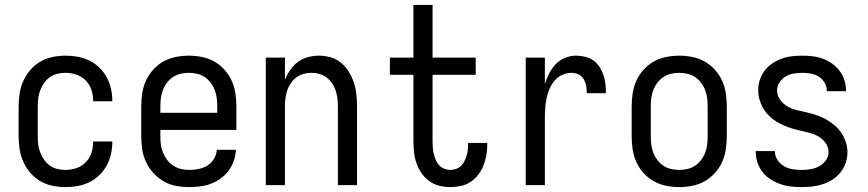

<svg xmlns="http://www.w3.org/2000/svg" viewBox="-20 -755 3540 783"><path d="M247 8Q221 8 194 2.5Q167 -3 144 -16.5Q121 -30 103.5 -50.5Q86 -71 75 -95.5Q64 -120 60 -146.5Q56 -173 56 -200V-320Q56 -347 60 -373.5Q64 -400 75 -424.5Q86 -449 103.5 -469.5Q121 -490 144 -503.5Q167 -517 194 -522.5Q221 -528 247 -528Q272 -528 297 -523.5Q322 -519 344.5 -508Q367 -497 385 -479.5Q403 -462 415 -440Q427 -418 432.5 -393.5Q438 -369 438 -344V-342H360V-343Q360 -366 353 -388Q346 -410 330 -426.5Q314 -443 292 -450.5Q270 -458 247 -458Q230 -458 213.5 -454Q197 -450 183 -440Q169 -430 159.5 -416Q150 -402 144 -386.5Q138 -371 136 -354Q134 -337 134 -320V-200Q134 -183 136 -166Q138 -149 144 -133.5Q150 -118 159.5 -104Q169 -90 183 -80Q197 -70 213.5 -66Q230 -62 247 -62Q270 -62 292 -69.5Q314 -77 330 -93.5Q346 -110 353 -132Q360 -154 360 -177V-178H438V-176Q438 -151 432.5 -126.5Q427 -102 415 -80Q403 -58 385 -40.5Q367 -23 344.5 -12Q322 -1 297 3.5Q272 8 247 8Z M752 8Q725 8 698 3Q671 -2 647.5 -15.5Q624 -29 605.5 -49.5Q587 -70 575.5 -94.5Q564 -119 560 -146Q556 -173 556 -200V-320Q556 -347 560 -374Q564 -401 575 -425.5Q586 -450 604.5 -470.5Q623 -491 646 -504Q669 -517 696 -522.5Q723 -528 750 -528Q777 -528 804 -522.5Q831 -517 854 -504Q877 -491 895.5 -470.5Q914 -450 925 -425.5Q936 -401 940 -374Q944 -347 944 -320V-225H634V-200Q634 -183 636 -166Q638 -149 644.5 -133Q651 -117 661.5 -103Q672 -89 686.5 -79.5Q701 -70 718 -66Q735 -62 752 -62Q771 -62 790.5 -66Q810 -70 826 -80Q842 -90 852.5 -107Q863 -124 864 -144H942Q941 -121 933.5 -99.5Q926 -78 912.5 -59.5Q899 -41 880.5 -27.5Q862 -14 841 -6Q820 2 797 5Q774 8 752 8ZM866 -295V-320Q866 -337 864 -354Q862 -371 856 -387Q850 -403 839.5 -417Q829 -431 815 -440.5Q801 -450 784 -454Q767 -458 750 -458Q733 -458 716 -454Q699 -450 685 -440.5Q671 -431 660.5 -417Q650 -403 644 -387Q638 -371 636 -354Q634 -337 634 -320V-295Z M1064 0V-520H1142V-429Q1150 -450 1163 -469Q1176 -488 1194.5 -502Q1213 -516 1235.5 -522Q1258 -528 1280 -528Q1305 -528 1329 -521Q1353 -514 1371.5 -498.5Q1390 -483 1403 -461.5Q1416 -440 1423.5 -416.5Q1431 -393 1433.5 -368.5Q1436 -344 1436 -320V0H1358V-320Q1358 -337 1356 -353.5Q1354 -370 1349 -385.5Q1344 -401 1334.5 -415Q1325 -429 1312 -439Q1299 -449 1283 -453.5Q1267 -458 1250 -458Q1233 -458 1217 -453.5Q1201 -449 1188 -439Q1175 -429 1165.5 -415Q1156 -401 1151 -385.5Q1146 -370 1144 -353.5Q1142 -337 1142 -320V0Z M1816 8Q1794 8 1771.5 2.5Q1749 -3 1730.5 -16.5Q1712 -30 1699 -49Q1686 -68 1678.5 -89.5Q1671 -111 1668.5 -133.5Q1666 -156 1666 -179V-450H1570V-520H1666V-735H1744V-520H1920V-450H1744V-179Q1744 -166 1745 -153Q1746 -140 1749 -127.5Q1752 -115 1757 -103Q1762 -91 1770.5 -81.5Q1779 -72 1791.5 -67Q1804 -62 1816 -62Q1828 -62 1839.5 -66Q1851 -70 1859.5 -78Q1868 -86 1873.5 -97Q1879 -108 1882.5 -119Q1886 -130 1887.5 -142Q1889 -154 1889 -166V-172H1967V-162Q1967 -141 1963 -119.5Q1959 -98 1951 -78.5Q1943 -59 1929.5 -41.5Q1916 -24 1898 -12.5Q1880 -1 1859 3.5Q1838 8 1816 8Z M2124 0V-520H2202V-412Q2209 -434 2219.5 -455Q2230 -476 2246 -493Q2262 -510 2284 -519Q2306 -528 2329 -528Q2348 -528 2366.5 -523.5Q2385 -519 2400 -508.5Q2415 -498 2425 -482Q2435 -466 2441 -448.5Q2447 -431 2449 -412.5Q2451 -394 2451 -375H2373Q2373 -390 2370.5 -404.5Q2368 -419 2360.5 -432Q2353 -445 2339.5 -451.5Q2326 -458 2311 -458Q2291 -458 2272.5 -449.5Q2254 -441 2241.5 -426Q2229 -411 2221 -392.5Q2213 -374 2209 -354.5Q2205 -335 2203.5 -315Q2202 -295 2202 -276V0Z M2750 8Q2723 8 2696 2.5Q2669 -3 2646 -16Q2623 -29 2604.5 -49.5Q2586 -70 2575 -94.5Q2564 -119 2560 -146Q2556 -173 2556 -200V-320Q2556 -347 2560 -374Q2564 -401 2575 -425.5Q2586 -450 2604.5 -470.5Q2623 -491 2646 -504Q2669 -517 2696 -522.5Q2723 -528 2750 -528Q2777 -528 2804 -522.5Q2831 -517 2854 -504Q2877 -491 2895.5 -470.5Q2914 -450 2925 -425.5Q2936 -401 2940 -374Q2944 -347 2944 -320V-200Q2944 -173 2940 -146Q2936 -119 2925 -94.5Q2914 -70 2895.5 -49.5Q2877 -29 2854 -16Q2831 -3 2804 2.5Q2777 8 2750 8ZM2750 -62Q2767 -62 2784 -66Q2801 -70 2815 -79.5Q2829 -89 2839.5 -103Q2850 -117 2856 -133Q2862 -149 2864 -166Q2866 -183 2866 -200V-320Q2866 -337 2864 -354Q2862 -371 2856 -387Q2850 -403 2839.5 -417Q2829 -431 2815 -440.5Q2801 -450 2784 -454Q2767 -458 2750 -458Q2733 -458 2716 -454Q2699 -450 2685 -440.5Q2671 -431 2660.5 -417Q2650 -403 2644 -387Q2638 -371 2636 -354Q2634 -337 2634 -320V-200Q2634 -183 2636 -166Q2638 -149 2644 -133Q2650 -117 2660.5 -103Q2671 -89 2685 -79.5Q2699 -70 2716 -66Q2733 -62 2750 -62Z M3249 8Q3227 8 3205 5.5Q3183 3 3162 -4.5Q3141 -12 3122 -24Q3103 -36 3089.5 -53.5Q3076 -71 3069 -92.5Q3062 -114 3062 -136V-139H3140V-138Q3140 -119 3150.5 -103Q3161 -87 3177 -77.5Q3193 -68 3211.5 -65Q3230 -62 3249 -62Q3267 -62 3285.5 -65Q3304 -68 3320 -76.5Q3336 -85 3347.5 -100.5Q3359 -116 3359 -134Q3359 -152 3349.5 -167.5Q3340 -183 3326 -193Q3312 -203 3295.5 -208.5Q3279 -214 3262 -218Q3245 -222 3228.5 -226Q3212 -230 3195.5 -236Q3179 -242 3163.5 -249.5Q3148 -257 3134 -267.5Q3120 -278 3108.5 -291Q3097 -304 3089 -319.5Q3081 -335 3076.5 -352Q3072 -369 3072 -386Q3072 -408 3078.5 -428.5Q3085 -449 3098 -466.5Q3111 -484 3129 -496Q3147 -508 3167 -515.5Q3187 -523 3208.5 -525.5Q3230 -528 3251 -528Q3273 -528 3294 -525.5Q3315 -523 3335.5 -515.5Q3356 -508 3373.5 -495.5Q3391 -483 3404 -466Q3417 -449 3423.5 -428Q3430 -407 3430 -386V-383H3352V-384Q3352 -402 3343 -417.5Q3334 -433 3319 -442.5Q3304 -452 3286.5 -455Q3269 -458 3251 -458Q3234 -458 3216.5 -455Q3199 -452 3184 -443Q3169 -434 3159 -419Q3149 -404 3149 -386Q3149 -365 3162 -347.5Q3175 -330 3193 -320Q3211 -310 3231.5 -305.5Q3252 -301 3272.5 -296Q3293 -291 3312.5 -284.5Q3332 -278 3350 -267.5Q3368 -257 3384 -243.5Q3400 -230 3411.5 -212.5Q3423 -195 3429.5 -175Q3436 -155 3436 -134Q3436 -112 3429 -91Q3422 -70 3408 -52.5Q3394 -35 3375.5 -23Q3357 -11 3336 -4Q3315 3 3293 5.5Q3271 8 3249 8Z"/></svg>

Font: Iosevka Web
Style: Regular
Weight: 400
Monospace: yes
Designer: Belleve Invis
Foundry: Belleve Invis
Version: Version 28.0.3; ttfautohint (v1.8.3)